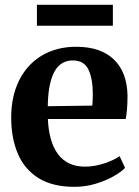

<svg xmlns="http://www.w3.org/2000/svg" viewBox="-20 -748 565 780"><path d="M282.5 11Q193.5 11 136.5 -24.5Q79.5 -60 52.5 -123.5Q25.5 -187 25.5 -270Q25.5 -337.5 44.8 -390.8Q64 -444 99.2 -481.5Q134.5 -519 182.8 -538.5Q231 -558 289.5 -558Q389 -558 442.5 -506.5Q496 -455 498 -361Q498 -328 496 -304.5Q494 -281 490.5 -264.5H174.5Q176.5 -218.5 186.8 -182.5Q197 -146.5 215.8 -121.5Q234.5 -96.5 261.8 -83.8Q289 -71 325 -71Q363.5 -71 403.5 -84.2Q443.5 -97.5 466 -113.5L488 -66Q472 -49 440.2 -31.2Q408.5 -13.5 367.5 -1.2Q326.5 11 282.5 11ZM174 -316.5 355 -319Q356 -330.5 356.5 -342.2Q357 -354 357 -365.5Q357 -428.5 339.2 -465.5Q321.5 -502.5 275.5 -502.5Q254 -502.5 236 -493.2Q218 -484 204.5 -462.8Q191 -441.5 183 -405.8Q175 -370 174 -316.5ZM438.5 -728.5V-643.5H130V-728.5Z"/></svg>

Font: Merriweather 48pt
Style: Bold
Weight: 700
Version: Version 2.100